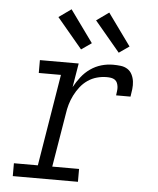

<svg xmlns="http://www.w3.org/2000/svg" viewBox="-54 -816 708 863"><g transform="rotate(5 300.0 -385.0)"><path d="M36 0V-58H144L212 -472H112V-530H287L269 -422Q282 -446 299.5 -468.5Q317 -491 340 -507Q363 -523 389 -530.5Q415 -538 442 -538Q459 -538 476 -536Q493 -534 506.5 -525.5Q520 -517 527.5 -502Q535 -487 537 -470.5Q539 -454 537 -436.5Q535 -419 532 -402H467Q468 -412 469.5 -421.5Q471 -431 470 -440.5Q469 -450 465.5 -458.5Q462 -467 454.5 -472Q447 -477 437.5 -478.5Q428 -480 418 -480Q396 -480 374 -474Q352 -468 333 -455Q314 -442 299.5 -423.5Q285 -405 274.5 -384Q264 -363 258 -342Q252 -321 249 -299L209 -58H330V0ZM462 -594 348 -730 404 -770 508 -626ZM292 -594 178 -730 234 -770 338 -626Z"/></g></svg>

Font: Iosevka Curly Slab LtExObl
Style: Regular
Weight: 300
Width: 7
Italic angle: -9°
Monospace: yes
Designer: Belleve Invis
Foundry: Belleve Invis
Version: Version 11.1.0; ttfautohint (v1.8.3)